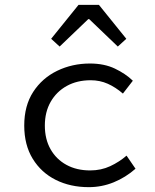

<svg xmlns="http://www.w3.org/2000/svg" viewBox="-20 -760 640 792"><path d="M346 12Q270 12 210 -18Q150 -48 115 -105Q80 -162 80 -242Q80 -324 117 -381Q154 -438 216 -468Q278 -498 351 -498Q410 -498 454 -477Q498 -456 528 -427L487 -374Q457 -400 424.5 -414.5Q392 -429 354 -429Q298 -429 255.5 -405.5Q213 -382 189 -340Q165 -298 165 -242Q165 -186 188.5 -144.5Q212 -103 254 -80Q296 -57 352 -57Q397 -57 434.5 -74.5Q472 -92 502 -118L539 -64Q498 -28 449 -8Q400 12 346 12ZM226 -568 191 -600 304 -740H388L501 -600L466 -568L348 -681H344Z"/></svg>

Font: Source Code Variable
Style: Regular
Weight: 400
Monospace: yes
Designer: Paul D. Hunt, Teo Tuominen
Foundry: Adobe Systems Incorporated
Version: Version 1.010;hotconv 1.0.106;makeotfexe 2.5.65593